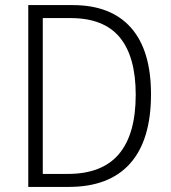

<svg xmlns="http://www.w3.org/2000/svg" viewBox="-20 -734 671 754"><path d="M573 -364Q573 -184 491 -92Q409 0 250 0H91V-714H265Q416 -714 494.5 -625Q573 -536 573 -364ZM513 -362Q513 -511 450.5 -587Q388 -663 257 -663H148V-51H246Q381 -51 447 -129Q513 -207 513 -362Z"/></svg>

Font: Noto Sans Gurmukhi SemiCondensed Light
Style: Regular
Weight: 300
Width: 4
Designer: Jelle Bosma - Monotype Design Team
Foundry: Monotype Imaging Inc.
Version: Version 2.004; ttfautohint (v1.8.4.7-5d5b)